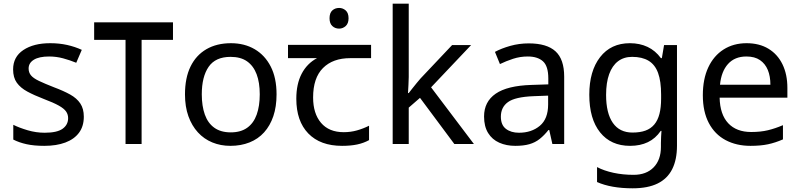

<svg xmlns="http://www.w3.org/2000/svg" viewBox="-20 -780 4336 1040"><path d="M434 -148Q434 -96 408 -61Q382 -26 334 -8Q286 10 220 10Q164 10 123.5 1Q83 -8 52 -24V-104Q84 -88 129.5 -74.5Q175 -61 222 -61Q289 -61 319 -82.5Q349 -104 349 -140Q349 -160 338 -176Q327 -192 298.5 -208Q270 -224 217 -244Q165 -264 128 -284Q91 -304 71 -332Q51 -360 51 -404Q51 -472 106.5 -509Q162 -546 252 -546Q301 -546 343.5 -536.5Q386 -527 423 -510L393 -440Q359 -454 322 -464Q285 -474 246 -474Q192 -474 163.5 -456.5Q135 -439 135 -409Q135 -387 148 -371.5Q161 -356 191.5 -341.5Q222 -327 273 -307Q324 -288 360 -268Q396 -248 415 -219.5Q434 -191 434 -148Z M917 -659V-564H747V0H660V-564H490V-659Z M1478 -269Q1478 -202 1460.5 -150.5Q1443 -99 1410.5 -63Q1378 -27 1331.5 -8.5Q1285 10 1228 10Q1175 10 1130 -8.5Q1085 -27 1052 -63Q1019 -99 1000.5 -150.5Q982 -202 982 -269Q982 -358 1012 -419.5Q1042 -481 1098 -513.5Q1154 -546 1231 -546Q1304 -546 1359.5 -513.5Q1415 -481 1446.5 -419.5Q1478 -358 1478 -269ZM1073 -269Q1073 -206 1089.5 -159.5Q1106 -113 1141 -88Q1176 -63 1230 -63Q1284 -63 1319 -88Q1354 -113 1370.5 -159.5Q1387 -206 1387 -269Q1387 -333 1370 -378Q1353 -423 1318.5 -447.5Q1284 -472 1229 -472Q1147 -472 1110 -418Q1073 -364 1073 -269Z M1817 -737Q1837 -737 1852.5 -723.5Q1868 -710 1868 -681Q1868 -653 1852.5 -639Q1837 -625 1817 -625Q1795 -625 1780 -639Q1765 -653 1765 -681Q1765 -710 1780 -723.5Q1795 -737 1817 -737ZM1833 10Q1715 10 1650 -57Q1585 -124 1585 -245Q1585 -325 1614 -380.5Q1643 -436 1697 -465H1540V-537H1990V-465H1877Q1783 -465 1729.5 -411.5Q1676 -358 1676 -252Q1676 -165 1719 -114.5Q1762 -64 1842 -64Q1879 -64 1913 -73.5Q1947 -83 1979 -99V-21Q1950 -5 1915 2.5Q1880 10 1833 10Z M2194 -363Q2194 -347 2192.5 -321Q2191 -295 2190 -276H2194Q2200 -284 2212 -299Q2224 -314 2236.5 -329.5Q2249 -345 2258 -355L2429 -536H2532L2315 -307L2547 0H2441L2255 -250L2194 -197V0H2107V-760H2194Z M2844 -545Q2942 -545 2989 -502Q3036 -459 3036 -365V0H2972L2955 -76H2951Q2928 -47 2903.5 -27.5Q2879 -8 2847.5 1Q2816 10 2771 10Q2723 10 2684.5 -7Q2646 -24 2624 -59.5Q2602 -95 2602 -149Q2602 -229 2665 -272.5Q2728 -316 2859 -320L2950 -323V-355Q2950 -422 2921 -448Q2892 -474 2839 -474Q2797 -474 2759 -461.5Q2721 -449 2688 -433L2661 -499Q2696 -518 2744 -531.5Q2792 -545 2844 -545ZM2870 -259Q2770 -255 2731.5 -227Q2693 -199 2693 -148Q2693 -103 2720.5 -82Q2748 -61 2791 -61Q2859 -61 2904 -98.5Q2949 -136 2949 -214V-262Z M3392 -546Q3445 -546 3487.5 -526Q3530 -506 3560 -465H3565L3577 -536H3647V9Q3647 85 3621 136.5Q3595 188 3542 214Q3489 240 3407 240Q3349 240 3300.5 231.5Q3252 223 3214 206V125Q3252 145 3303 156Q3354 167 3412 167Q3481 167 3520.5 126.5Q3560 86 3560 16V-5Q3560 -17 3561 -39.5Q3562 -62 3563 -71H3559Q3531 -30 3489.5 -10Q3448 10 3393 10Q3289 10 3230.5 -63Q3172 -136 3172 -267Q3172 -395 3230.5 -470.5Q3289 -546 3392 -546ZM3404 -472Q3359 -472 3327.5 -448Q3296 -424 3279.5 -378Q3263 -332 3263 -266Q3263 -167 3299.5 -114.5Q3336 -62 3406 -62Q3447 -62 3476 -72.5Q3505 -83 3524 -105.5Q3543 -128 3552 -163Q3561 -198 3561 -246V-267Q3561 -340 3544.5 -385Q3528 -430 3493 -451Q3458 -472 3404 -472Z M4024 -546Q4093 -546 4142.5 -516Q4192 -486 4218.5 -431.5Q4245 -377 4245 -304V-251H3878Q3880 -160 3924.5 -112.5Q3969 -65 4049 -65Q4100 -65 4139.5 -74.5Q4179 -84 4221 -102V-25Q4180 -7 4140 1.5Q4100 10 4045 10Q3969 10 3910.5 -21Q3852 -52 3819.5 -113.5Q3787 -175 3787 -264Q3787 -352 3816.5 -415Q3846 -478 3899.5 -512Q3953 -546 4024 -546ZM4023 -474Q3960 -474 3923.5 -433.5Q3887 -393 3880 -321H4153Q4153 -367 4139 -401Q4125 -435 4096.5 -454.5Q4068 -474 4023 -474Z"/></svg>

Font: utelugu05
Style: Book
Weight: 400
Designer: Jelle Bosma - Monotype Design Team
Foundry: Monotype Imaging Inc.
Version: Version 2.003